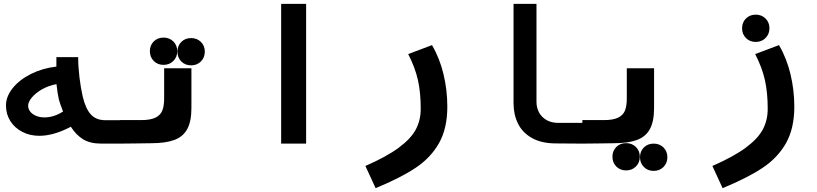

<svg xmlns="http://www.w3.org/2000/svg" viewBox="-20 -745 4240 996"><path d="M347.5 -87.5Q258.5 -40.5 184 -40.5Q135 -40.5 95.5 -61Q56 -81.5 33.5 -117.2Q11 -153 11 -197.5Q11 -244.5 46 -288Q81 -331.5 141 -361.5Q201 -391.5 272.5 -399.5V-448.5H385.5Q385.5 -399.5 392.2 -343.8Q399 -288 409 -244.5Q424 -181 451.5 -151.2Q479 -121.5 525.5 -121.5H602V0H505.5Q447.5 0 411 -22.5Q374.5 -45 347.5 -87.5ZM210.5 -136Q260 -136 307 -166.5Q288.5 -215.5 285.5 -228.5Q281.5 -247.5 278.8 -263.5Q276 -279.5 273 -308.5Q232 -301 198.2 -281.8Q164.5 -262.5 145.2 -239.2Q126 -216 126 -197Q126 -179.5 137.2 -165.5Q148.5 -151.5 167.8 -143.8Q187 -136 210.5 -136Z M601 -122H712Q761 -122 787 -135Q813 -148 822.2 -172Q831.5 -196 831.5 -234.5V-391H973V-185Q973 -115.5 951.5 -75.8Q930 -36 884.5 -19Q839 -2 762.5 -2L693 -1L601 0ZM757.5 -479.5Q757.5 -510 777.5 -530Q797.5 -550 828.5 -550Q859 -550 879.2 -530Q899.5 -510 899.5 -479.5Q899.5 -449 879.2 -428.8Q859 -408.5 828.5 -408.5Q797.5 -408.5 777.5 -428.8Q757.5 -449 757.5 -479.5ZM900.5 -477Q900.5 -507.5 920.5 -527.5Q940.5 -547.5 971.5 -547.5Q1002 -547.5 1022.2 -527.5Q1042.5 -507.5 1042.5 -477Q1042.5 -446.5 1022.2 -426.2Q1002 -406 971.5 -406Q940.5 -406 920.5 -426.2Q900.5 -446.5 900.5 -477Z M1568 -725V0H1438.5V-725Z M2162.5 -180.5Q2162.5 -265 2148 -329.8Q2133.5 -394.5 2097.5 -464.5L2221 -511Q2261.5 -441.5 2281 -359Q2300.5 -276.5 2300.5 -191.5Q2300.5 -79.5 2257.8 -3.2Q2215 73 2136.2 125.5Q2057.5 178 1928.5 231L1875.5 116Q1986 67.5 2048.5 21.2Q2111 -25 2136.8 -73Q2162.5 -121 2162.5 -180.5Z M2644 -209.5V-725H2763V-216.5Q2763 -186.5 2776.2 -161.8Q2789.5 -137 2815.2 -122.2Q2841 -107.5 2877.5 -107.5H3002V0L2865 -1Q2789 -1 2739.2 -29.2Q2689.5 -57.5 2666.8 -104.5Q2644 -151.5 2644 -209.5Z M3001 -122H3112Q3161 -122 3187 -135Q3213 -148 3222.2 -172Q3231.5 -196 3231.5 -234.5V-391H3373V-185Q3373 -115.5 3351.5 -75.8Q3330 -36 3284.5 -19Q3239 -2 3162.5 -2L3093 -1L3001 0ZM3157 68Q3157 37.5 3177 17.5Q3197 -2.5 3228 -2.5Q3258.5 -2.5 3278.8 17.5Q3299 37.5 3299 68Q3299 98.5 3278.8 118.8Q3258.5 139 3228 139Q3197 139 3177 118.8Q3157 98.5 3157 68ZM3300 70.5Q3300 40 3320 20Q3340 0 3371 0Q3401.5 0 3421.8 20Q3442 40 3442 70.5Q3442 101 3421.8 121.2Q3401.5 141.5 3371 141.5Q3340 141.5 3320 121.2Q3300 101 3300 70.5Z M3962.5 -180.5Q3962.5 -265 3948 -329.8Q3933.5 -394.5 3897.5 -464.5L4021 -511Q4061.5 -441.5 4081 -359Q4100.5 -276.5 4100.5 -191.5Q4100.5 -79.5 4057.8 -3.2Q4015 73 3936.2 125.5Q3857.5 178 3728.5 231L3675.5 116Q3786 67.5 3848.5 21.2Q3911 -25 3936.8 -73Q3962.5 -121 3962.5 -180.5ZM3829.5 -598.5Q3829.5 -629 3849.5 -649Q3869.5 -669 3900.5 -669Q3931 -669 3951.2 -649Q3971.5 -629 3971.5 -598.5Q3971.5 -568 3951.2 -547.8Q3931 -527.5 3900.5 -527.5Q3869.5 -527.5 3849.5 -547.8Q3829.5 -568 3829.5 -598.5Z"/></svg>

Font: JuliaMono ExtraBold
Style: Regular
Weight: 800
Monospace: yes
Designer: cormullion
Foundry: corm
Version: Version 0.055; ttfautohint (v1.8.4)